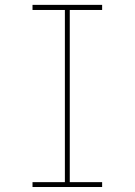

<svg xmlns="http://www.w3.org/2000/svg" viewBox="-20 -750 540 770"><path d="M389.6 0H110.4V-19.5H240.2V-710H110.4V-730.5H389.6V-710H259.8V-19.5H389.6Z"/></svg>

Font: Mgen+ 1m thin
Style: Regular
Weight: 100
Designer: [Source Han Sans]
Ryoko NISHIZUKA  (kana & ideographs); Paul D. Hunt (Latin, Greek & Cyrillic); Wenlong ZHANG  (bopomofo
Version: Version 1.059.20150602